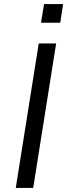

<svg xmlns="http://www.w3.org/2000/svg" viewBox="-20 -917 328 937"><path d="M57 0 169 -705H254L142 0ZM180 -806 195 -897H288L274 -806Z"/></svg>

Font: Nunito Sans 10pt
Style: Italic
Weight: 400
Italic angle: -9°
Designer: Vernon Adams
Foundry: Vernon Adams
Version: Version 3.101;gftools[0.9.27]